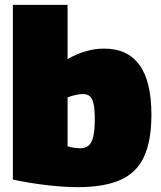

<svg xmlns="http://www.w3.org/2000/svg" viewBox="-20 -760 661 790"><path d="M33 -21V-740H258V-517Q295 -538 332.5 -549Q370 -560 409 -560Q505 -560 554 -492.5Q603 -425 603 -288Q603 -181 572.5 -115Q542 -49 475 -19.5Q408 10 300 10Q244 10 174.5 2Q105 -6 33 -21ZM258 -158Q271 -154 284.5 -152Q298 -150 311 -150Q331 -150 344 -160.5Q357 -171 363.5 -197Q370 -223 370 -270Q370 -311 365 -333Q360 -355 349.5 -364Q339 -373 322 -373Q313 -373 303 -371.5Q293 -370 281.5 -367Q270 -364 258 -359Z"/></svg>

Font: Georama ExtraCondensed Thin Black
Style: Regular
Weight: 900
Version: Version 1.001